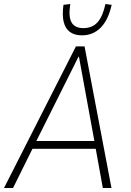

<svg xmlns="http://www.w3.org/2000/svg" viewBox="-24 -936 652 956"><path d="M-4 0 354 -705H397L531 0H488L451 -204L473 -195H119L142 -204L41 0ZM367 -654 154 -228 141 -234H465L447 -228L369 -654ZM384 -760Q347 -760 324 -777Q301 -794 293 -827.5Q285 -861 292 -912L326 -916Q316 -854 332 -825Q348 -796 391 -796Q436 -796 462 -825.5Q488 -855 501 -916L532 -912Q515 -836 477 -798Q439 -760 384 -760Z"/></svg>

Font: Nunito Sans 10pt Condensed ExtraLight
Style: Italic
Weight: 250
Width: 3
Italic angle: -9°
Designer: Vernon Adams
Foundry: Vernon Adams
Version: Version 3.101;gftools[0.9.27]